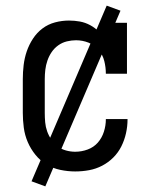

<svg xmlns="http://www.w3.org/2000/svg" viewBox="-20 -601 540 682"><path d="M247 8Q221 8 194.5 2.5Q168 -3 145.5 -16.5Q123 -30 106 -51Q89 -72 78.5 -96.5Q68 -121 64.5 -147.5Q61 -174 61 -200V-320Q61 -345 64 -370Q67 -395 75 -418.5Q83 -442 97 -463.5Q111 -485 131 -500Q151 -515 175.5 -521.5Q200 -528 225 -528Q225 -528 225 -528Q225 -528 225 -528Q245 -528 264 -524.5Q283 -521 300.5 -511.5Q318 -502 332 -488Q346 -474 356 -458V-520H431V-339H356Q356 -362 350.5 -384Q345 -406 330.5 -423.5Q316 -441 294.5 -449.5Q273 -458 250 -458Q234 -458 217.5 -454Q201 -450 187 -440Q173 -430 163.5 -416Q154 -402 148.5 -386Q143 -370 141 -353.5Q139 -337 139 -320V-200Q139 -183 140.5 -166.5Q142 -150 147.5 -134.5Q153 -119 162.5 -105Q172 -91 185 -81Q198 -71 214.5 -66.5Q231 -62 247 -62Q270 -62 291.5 -70Q313 -78 327.5 -94.5Q342 -111 349 -133Q356 -155 356 -177Q356 -177 356 -177.5Q356 -178 356 -178H433Q433 -178 433 -177.5Q433 -177 433 -176Q433 -152 427.5 -127.5Q422 -103 411 -81Q400 -59 382.5 -41.5Q365 -24 343 -12.5Q321 -1 296.5 3.5Q272 8 247 8ZM141 61 92 43 359 -581 408 -563Z"/></svg>

Font: Iosevka Slab
Style: Regular
Weight: 400
Monospace: yes
Designer: Belleve Invis
Foundry: Belleve Invis
Version: Version 11.2.4; ttfautohint (v1.8.3)